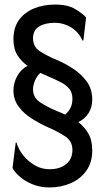

<svg xmlns="http://www.w3.org/2000/svg" viewBox="-20 -809 460 843"><path d="M198 14Q155 14 121 -0.5Q87 -15 64.5 -35.5Q42 -56 35 -72L49 -183H53Q55 -171 65.5 -151.5Q76 -132 95 -112.5Q114 -93 140 -79.5Q166 -66 198 -66Q243 -66 270.5 -88.5Q298 -111 298 -151Q298 -189 266.5 -210Q235 -231 193 -249Q157 -265 121.5 -287Q86 -309 62.5 -340Q39 -371 39 -412Q39 -444 55 -474Q71 -504 101 -520Q74 -539 56.5 -566.5Q39 -594 39 -636Q39 -688 63.5 -721.5Q88 -755 129.5 -772Q171 -789 222 -789Q278 -789 311.5 -768.5Q345 -748 358 -732L346 -631H342Q326 -668 292.5 -688.5Q259 -709 221 -709Q178 -709 151.5 -692.5Q125 -676 125 -641Q125 -603 156.5 -583Q188 -563 229 -546Q265 -531 301 -507.5Q337 -484 361 -451Q385 -418 385 -372Q385 -338 369 -312.5Q353 -287 324 -273Q350 -253 367.5 -223.5Q385 -194 385 -148Q385 -96 359.5 -60Q334 -24 291.5 -5Q249 14 198 14ZM266 -306Q298 -332 298 -375Q298 -403 283.5 -420Q269 -437 245 -449Q221 -461 193 -473L157 -489Q141 -474 133 -454Q125 -434 125 -417Q125 -380 156.5 -359.5Q188 -339 229 -322Z"/></svg>

Font: Faculty Glyphic
Style: Regular
Weight: 400
Designer: Koto Studio, Dylan Young
Foundry: Koto Studio
Version: Version 1.004; ttfautohint (v1.8.4.7-5d5b)